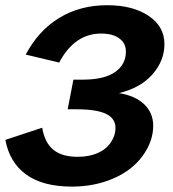

<svg xmlns="http://www.w3.org/2000/svg" viewBox="-26 -688 646 718"><path d="M242.7 9.8Q133.8 9.8 71.5 -35.6Q9.3 -81.1 -5.9 -165L131.8 -210.4Q141.1 -154.3 173.6 -127.9Q206.1 -101.6 264.2 -101.6Q306.2 -101.6 337.9 -115Q369.6 -128.4 387.7 -154.5Q405.8 -180.7 405.8 -210Q405.8 -245.1 370.4 -262.2Q335 -279.3 260.7 -279.3H227.1L248.5 -390.1H282.2Q363.8 -390.1 404.3 -418.5Q444.8 -446.8 444.8 -495.1Q444.8 -526.4 420.2 -544.4Q395.5 -562.5 352.1 -562.5Q252.9 -562.5 195.3 -454.1L70.3 -483.9Q117.7 -573.7 195.6 -621.1Q273.4 -668.5 375 -668.5Q470.7 -668.5 529.8 -628.7Q588.9 -588.9 588.9 -523.4Q588.9 -460.9 544.4 -410.2Q500 -359.4 418.9 -339.8Q480 -330.1 513.4 -297.9Q546.9 -265.6 546.9 -217.8Q546.9 -159.2 507.3 -105Q467.8 -50.8 397.7 -20.5Q327.6 9.8 242.7 9.8Z"/></svg>

Font: Liberation Mono
Style: Bold Italic
Weight: 700
Italic angle: -12°
Monospace: yes
Designer: Steve Matteson
Foundry: Ascender Corporation
Version: Version 2.1.5